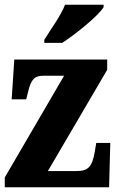

<svg xmlns="http://www.w3.org/2000/svg" viewBox="-20 -786 491 806"><path d="M166 -619V-606H241C300 -644 394 -721 415 -756V-766H253C236 -721 191 -660 166 -619ZM0 0H438L443 -186H384L378 -150C367 -84 349 -68 301 -68H181L430 -493V-536H40L29 -369H90L98 -401C111 -456 127 -468 163 -468H249L0 -41Z"/></svg>

Font: Noto Serif Hebrew ExtraCondensed Black
Style: Regular
Weight: 900
Width: 2
Designer: Monotype Design Team
Foundry: Monotype Imaging Inc.
Version: Version 2.004